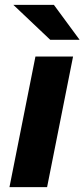

<svg xmlns="http://www.w3.org/2000/svg" viewBox="-20 -771 348 791"><path d="M126 -538H281L174 0H19ZM35 -751H202L308 -607H187Z"/></svg>

Font: Idrija
Style: Bold Italic
Weight: 700
Italic angle: -11.3°
Designer: Julieta Ulanovsky
Foundry: Julieta Ulanovsky
Version: Version 7.200